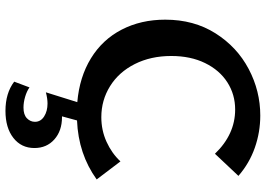

<svg xmlns="http://www.w3.org/2000/svg" viewBox="-155 -550 973 703"><g transform="rotate(90 331.5 -198.5)"><path d="M522 162Q522 210 485 239Q448 268 386 268Q321 268 279 236L300 180Q314 190 334.5 196Q355 202 374 202Q400 202 413 189.5Q426 177 426 160Q426 139 406.5 126.5Q387 114 359 114Q341 114 318 120L354 5Q262 -3 193.5 -45Q125 -87 88.5 -157.5Q52 -228 52 -317Q52 -422 102 -501Q152 -580 232.5 -622.5Q313 -665 403 -665Q464 -665 521 -645Q578 -625 624 -585L543 -499Q472 -573 381 -573Q326 -573 281.5 -544.5Q237 -516 211 -463Q185 -410 185 -339Q185 -264 214.5 -205.5Q244 -147 295.5 -115Q347 -83 409 -83Q457 -83 499 -102Q541 -121 571 -153L637 -66Q544 1 421 6L406 61H409Q459 61 490.5 89Q522 117 522 162Z"/></g></svg>

Font: Ysabeau SC
Style: Bold
Weight: 700
Designer: Christian Thalmann (Catharsis Fonts)
Version: Version 0.003